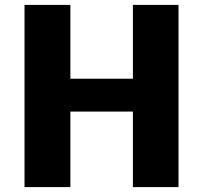

<svg xmlns="http://www.w3.org/2000/svg" viewBox="-20 -763 828 783"><path d="M80 0V-743H267V-442H522V-743H708V0H522V-308H267V0Z"/></svg>

Font: Merriweather Sans Black
Style: Regular
Weight: 900
Designer: Eben Sorkin
Foundry: Eben Sorkin
Version: Version 1.008; ttfautohint (v1.7.19-72a1) -l 8 -r 50 -G 200 